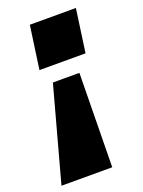

<svg xmlns="http://www.w3.org/2000/svg" viewBox="-155 -579 598 803"><g transform="rotate(-20 143.5 -178.0)"><path d="M55 -325 82 -517H287L260 -325ZM-24 161 90 -257H208L202 161Z"/></g></svg>

Font: Public Sans Black
Style: Italic
Weight: 900
Italic angle: -8°
Designer: The Public Sans project authors (U.S. Web Design System). Libre Franklin designed by Pablo Impallari and Rodrigo Fuenzal
Version: Version 1.007; ttfautohint (v1.8.1) -l 8 -r 50 -G 200 -x 14 